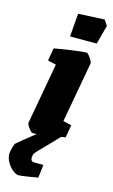

<svg xmlns="http://www.w3.org/2000/svg" viewBox="-172 -722 599 1017"><g transform="rotate(15 127.0 -213.5)"><path d="M289 -641 261 -537H115L125 -664L269 -671ZM257 -427 197 -95 243 -84 231 -15 206 -10 169 29Q91 107 88 116Q85 128 85 136Q85 148 90.5 152.5Q96 157 107 157H155L146 229Q118 234 85 239Q52 244 43 244Q27 244 8.5 229Q-10 214 -22.5 191.5Q-35 169 -35 147Q-35 139 -34 135Q-30 112 -21 89Q2 68 78 8L56 9Q49 9 34 -10.5Q19 -30 21 -40L81 -373L35 -384L47 -453Q76 -459 139 -468Q202 -477 222 -477Q229 -477 243.5 -456Q258 -435 257 -427Z"/></g></svg>

Font: Grenze Black
Style: Italic
Weight: 900
Italic angle: -10°
Designer: Renata Polastri
Foundry: Omnibus-Type
Version: Version 1.002; ttfautohint (v1.8)